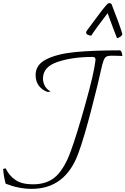

<svg xmlns="http://www.w3.org/2000/svg" viewBox="-172 -1036 800 1224"><path d="M-136 135Q-149 86 -152 41L-136 37Q-113 85 -72.5 112Q-32 139 38 139Q131 139 185.5 87.5Q240 36 279 -72Q317 -175 372.5 -373.5Q428 -572 436 -647L437 -656Q437 -673 419 -673Q289 -673 195.5 -641.5Q102 -610 102 -536Q102 -511 113.5 -489Q125 -467 150 -453Q144 -450 131 -450Q98 -461 76.5 -488.5Q55 -516 55 -558Q55 -624 124.5 -658.5Q194 -693 307.5 -704Q421 -715 590 -715Q605 -715 608 -679Q597 -679 587 -680L539 -681Q516 -681 505.5 -674.5Q495 -668 488 -649.5Q481 -631 471 -586Q459 -526 411.5 -342Q364 -158 328 -60Q245 168 30 168Q-52 168 -136 135ZM574 -793Q556 -837 527 -917L514 -952Q430 -842 410 -809Q397 -809 387 -814.5Q377 -820 377 -829Q377 -835 385 -845L416 -887Q491 -990 514 -1012Q518 -1016 525 -1016Q530 -1016 534 -1014Q538 -1012 539 -1010Q590 -880 607 -823Q610 -813 596.5 -803Q583 -793 574 -793Z"/></svg>

Font: Charmonman
Style: Regular
Weight: 400
Designer: Ekaluck Peanpanawate
Foundry: Cadson Demak Co.,Ltd.
Version: Version 1.000; ttfautohint (v1.6)